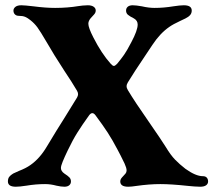

<svg xmlns="http://www.w3.org/2000/svg" viewBox="-20 -698 819 728"><path d="M10 -10Q10 -21 15 -27.5Q20 -34 30 -40L52 -50Q78 -60 95 -72Q131 -97 158 -143Q200 -213 222 -247L272 -328Q276 -335 276 -341Q276 -347 272 -354Q252 -388 225 -428Q182 -494 157 -538Q133 -579 122 -594Q111 -609 96 -621Q85 -630 75.5 -634Q66 -638 51 -638Q42 -638 36.5 -643.5Q31 -649 31 -658Q31 -666 38.5 -672Q46 -678 61 -678Q73 -678 107 -674Q153 -668 189 -668Q236 -668 278 -675Q284 -676 294 -677Q304 -678 313 -678Q327 -678 335 -672.5Q343 -667 343 -658Q343 -652 340 -647.5Q337 -643 332.5 -638.5Q328 -634 323 -628Q315 -618 315 -608Q315 -593 334 -556Q365 -495 400 -456Q407 -448 412 -448Q416 -448 424 -456Q439 -474 450.5 -490.5Q462 -507 478 -538Q502 -583 502 -605Q502 -620 488 -628Q472 -636 465 -642Q458 -648 458 -658Q458 -667 464.5 -672.5Q471 -678 483 -678Q496 -678 518 -674Q544 -668 566 -668Q601 -668 637 -674Q663 -678 677 -678Q707 -678 707 -658Q707 -648 701 -641Q695 -634 683 -628L664 -619Q636 -606 622 -596Q587 -572 558 -528L532 -489Q488 -424 465 -386Q460 -378 460 -371Q460 -364 465 -356Q492 -311 541 -241Q595 -163 609 -140Q627 -110 644 -92.5Q661 -75 683 -58Q722 -30 749 -30Q759 -30 764 -24.5Q769 -19 769 -10Q769 -1 761.5 4.5Q754 10 739 10Q728 10 716.5 9Q705 8 694 7Q629 0 588 0Q546 0 497 7Q478 10 466 10Q436 10 436 -10Q436 -16 439 -20.5Q442 -25 446.5 -29.5Q451 -34 456 -40Q460 -45 460 -52Q460 -61 452.5 -77.5Q445 -94 437.5 -108Q430 -122 426 -130Q406 -168 388.5 -195Q371 -222 342 -261Q336 -269 330 -269Q324 -269 318 -261Q292 -225 273.5 -195.5Q255 -166 236 -126Q225 -103 218 -86Q211 -69 211 -61Q211 -49 224 -40Q238 -31 243.5 -25Q249 -19 249 -10Q249 -1 242.5 4.5Q236 10 224 10Q212 10 194 6Q172 0 151 0Q116 0 80 6Q54 10 40 10Q10 10 10 -10Z"/></svg>

Font: Raigarh
Style: Bold
Weight: 700
Designer: jaikishan Patel
Foundry: MagicType
Version: Version 1.000